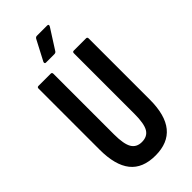

<svg xmlns="http://www.w3.org/2000/svg" viewBox="-263 -896 961 961"><g transform="rotate(-45 217.5 -416.0)"><path d="M217 6Q127 6 83.5 -48.5Q40 -103 40 -213V-645Q40 -655 49 -655H136Q145 -655 145 -645V-216Q145 -148 162 -119Q179 -90 217 -90Q256 -90 273 -118.5Q290 -147 290 -216V-645Q290 -655 299 -655H386Q395 -655 395 -645V-213Q395 -103 350.5 -48.5Q306 6 217 6ZM158 -711Q153 -711 151.5 -714.5Q150 -718 152 -723L208 -830Q213 -838 221 -838H294Q300 -838 301.5 -834Q303 -830 299 -824L232 -719Q228 -711 217 -711Z"/></g></svg>

Font: Sofia Sans Extra Condensed
Style: Bold
Weight: 700
Designer: Botio Nikoltchev, Ani Petrova
Foundry: lettersoup
Version: Version 4.101